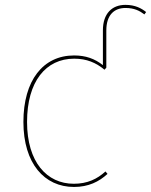

<svg xmlns="http://www.w3.org/2000/svg" viewBox="-20 -755 617 785"><path d="M492.9 -735.1C438.1 -735.1 400.7 -700 400.7 -630.7V-488.7C367.3 -515 330.6 -528.3 282.8 -528.3C156 -528.3 75.7 -426 75.7 -256.4C75.7 -86.4 161.6 9.4 282.6 9.4C341.8 9.4 384.8 -12.1 419.6 -44L411.1 -54C377.7 -23.4 337.7 -3.7 281.7 -3.7C171.6 -3.7 90.6 -92.3 90.6 -256.4C90.6 -421.9 167.4 -515.1 283.3 -515.1C334.3 -515.1 372.6 -498.7 407.1 -470L414.7 -478.3V-630.3C414.7 -694.7 447.7 -722.4 492.9 -722.4C529 -722.4 551 -710.8 570.4 -696.1L577.4 -705.8C558.6 -720.8 533 -735.1 492.9 -735.1Z"/></svg>

Font: Fira Sans Hair
Style: Regular
Weight: 100
Designer: bBox Type GmbH & Carrois Corporate GbR & Edenspiekermann AG
Foundry: bBox Type GmbH & Carrois Corporate GbR & Edenspiekermann AG
Version: Version 4.300;PS 004.300;hotconv 1.0.88;makeotf.lib2.5.64775